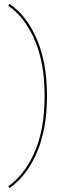

<svg xmlns="http://www.w3.org/2000/svg" viewBox="-20 -770 290 975"><path d="M28 185Q46 173.5 70.5 150.2Q95 127 120.5 90.5Q146 54 168.5 1.5Q191 -51 204.8 -121.5Q218.5 -192 218.5 -282.5Q218.5 -373.5 204.8 -444.2Q191 -515 168.5 -567.5Q146 -620 120.5 -656.8Q95 -693.5 70.5 -716.2Q46 -739 28 -750L22 -740.5Q39.5 -729 63.2 -706.8Q87 -684.5 112 -648.2Q137 -612 158.8 -560.8Q180.5 -509.5 193.5 -440.5Q206.5 -371.5 206.5 -282.5Q206.5 -193.5 193.5 -124.8Q180.5 -56 158.8 -4.8Q137 46.5 112 82.5Q87 118.5 63.2 141.2Q39.5 164 22 175.5Z"/></svg>

Font: Anybody SemiExpanded Thin
Style: Regular
Weight: 250
Width: 6
Version: Version 1.113;gftools[0.9.25]